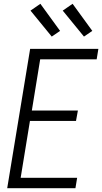

<svg xmlns="http://www.w3.org/2000/svg" viewBox="-20 -993 540 1013"><path d="M18 0 139 -735H499L490 -680H192L148 -410H391L381 -355H138L89 -55H387L378 0ZM423 -800 311 -937 363 -973 467 -830ZM253 -800 141 -937 193 -973 297 -830Z"/></svg>

Font: Iosevka SS18 Light
Style: Italic
Weight: 300
Italic angle: -9°
Monospace: yes
Designer: Belleve Invis
Foundry: Belleve Invis
Version: Version 25.1.1; ttfautohint (v1.8.4)